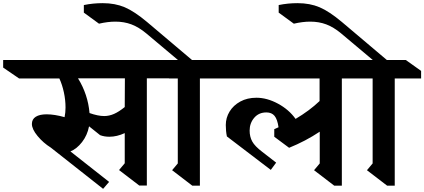

<svg xmlns="http://www.w3.org/2000/svg" viewBox="-136 -1166 2687 1216"><path d="M961 -670H794V9H746L618 -89L654 -132V-323Q604 -300 557 -300Q524 -300 498 -310L428 -366Q417 -309 383.5 -266Q350 -223 310 -207L555 -14L517 30L186 -231Q138 -261 102 -304.5Q66 -348 66 -381Q66 -411 90.5 -426.5Q115 -442 159 -442Q209 -442 273 -424Q279 -453 279 -485Q279 -533 268.5 -581.5Q258 -630 240 -669H-15L-116 -738V-786H864L961 -718ZM358 -670Q421 -568 431 -450Q485 -431 524 -431Q555 -431 586 -444.5Q617 -458 654 -488L655 -670Z M1130 -669V10H1082L954 -88L990 -131V-669H935L838 -738V-786H991L791 -954Q743 -994 696.5 -1011.5Q650 -1029 595 -1029Q547 -1029 491 -1016L395 -1086V-1134Q453 -1146 514 -1146Q593 -1146 654 -1120Q715 -1094 795 -1027L1080 -786H1200L1297 -717V-669Z M2029 -669V10H1981L1853 -88L1889 -131V-332Q1799 -272 1695 -230L1601 -300V-348L1628 -360Q1621 -410 1603 -432Q1585 -454 1551 -454Q1503 -454 1474 -420Q1445 -386 1445 -339Q1445 -300 1461.5 -270Q1478 -240 1524 -205L1613 -136L1579 -90L1301 -302Q1294 -336 1294 -374Q1294 -420 1318 -459.5Q1342 -499 1386 -523Q1430 -547 1488 -547Q1555 -547 1624.5 -509.5Q1694 -472 1736 -413Q1824 -465 1888 -526V-669H1208L1112 -738V-786H2098L2195 -717L2196 -669Z M2364 -669V10H2316L2188 -88L2224 -131V-669H2169L2072 -738V-786H2225L2025 -954Q1977 -994 1930.5 -1011.5Q1884 -1029 1829 -1029Q1781 -1029 1725 -1016L1629 -1086V-1134Q1687 -1146 1748 -1146Q1827 -1146 1888 -1120Q1949 -1094 2029 -1027L2314 -786H2434L2531 -717V-669Z"/></svg>

Font: Inknut Antiqua SemiBold
Style: Regular
Weight: 600
Designer: Claus Eggers Sørensen
Foundry: Claus Eggers Sørensen
Version: Version 1.003; ttfautohint (v1.8.2) -l 8 -r 50 -G 200 -x 14 